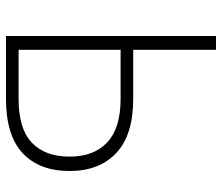

<svg xmlns="http://www.w3.org/2000/svg" viewBox="-70 -670 740 640"><g transform="rotate(90 300.0 -350.0)"><path d="M100 -700H146V-424H310Q430 -424 490 -367.5Q550 -311 550 -212Q550 -111 490.5 -55.5Q431 0 310 0H100ZM146 -382V-42H310Q409 -42 455.5 -86Q502 -130 502 -212Q502 -293 454.5 -337.5Q407 -382 310 -382Z"/></g></svg>

Font: PT Root UI Web Light
Style: Regular
Weight: 300
Designer: Vitaly Kuzmin
Foundry: ParaType Ltd.
Version: Version 1.000W